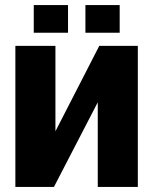

<svg xmlns="http://www.w3.org/2000/svg" viewBox="-20 -742 608 762"><path d="M527 0H368V-336L194 0H41V-560H200V-221L374 -560H527ZM114 -612V-722H250V-612ZM319 -612V-722H455V-612Z"/></svg>

Font: Tektur SemiCondensed
Style: Bold
Weight: 700
Width: 4
Designer: Adam Jagosz
Foundry: Adam Jagosz
Version: Version 1.005;gftools[0.9.30]